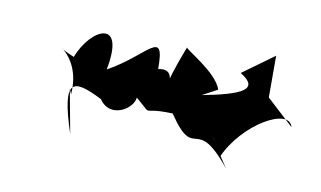

<svg xmlns="http://www.w3.org/2000/svg" viewBox="-38 -450 584 349"><g transform="rotate(10 254.0 -275.0)"><path d="M355 -305C345 -336 283 -368 286 -371C245 -265 285 -332 241 -323C241 -400 218 -344 149 -306C168 -403 108 -375 86 -318C24 -344 100 -332 93 -250L89 -260L104 -179C72 -276 91 -280 148 -251C179 -205 248 -276 188 -284C263 -227 207 -251 281 -248C336 -166 322 -256 394 -166C354 -225 350 -241 379 -185C408 -251 489 -296 498 -261L448 -307V-384L390 -342C429 -318 400 -304 327 -290Z"/></g></svg>

Font: Charger Distortion
Style: 2
Weight: 400
Designer: Jasper
Foundry: Cannot Into Space Fonts
Version: Version 0.98